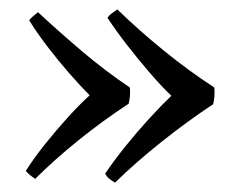

<svg xmlns="http://www.w3.org/2000/svg" viewBox="-20 -450 517 409"><path d="M345 -246Q324 -266 299 -295Q274 -324 250 -355Q226 -386 209 -412Q212 -417 218 -421.5Q224 -426 230 -430Q274 -387 328 -343Q382 -299 436 -264Q437 -261 437 -258Q437 -255 437 -252Q437 -240 434 -228Q378 -191 323 -147Q268 -103 225 -61Q218 -65 212.5 -69.5Q207 -74 204 -80Q222 -107 246.5 -137.5Q271 -168 297.5 -197Q324 -226 345 -246ZM171 -247Q151 -267 127 -294.5Q103 -322 80.5 -351.5Q58 -381 42 -407Q49 -415 61 -424Q105 -383 154.5 -341Q204 -299 256 -264Q257 -261 257 -258Q257 -255 257 -252Q257 -241 254 -229Q199 -193 147.5 -151.5Q96 -110 55 -69Q49 -73 43.5 -77.5Q38 -82 35 -86Q52 -113 76 -143Q100 -173 125 -200.5Q150 -228 171 -247Z"/></svg>

Font: Tiro Gurmukhi
Style: Regular
Weight: 400
Designer: Gurmukhi: John Hudson & Fiona Ross. Latin: John Hudson.
Foundry: Tiro Typeworks Ltd.
Version: Version 1.52